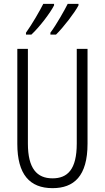

<svg xmlns="http://www.w3.org/2000/svg" viewBox="-20 -968 544 998"><path d="M388 -940V-948H332C316 -916 274 -841 242 -798V-788H271C309 -825 369 -903 388 -940ZM261 -940V-948H205C188 -914 148 -844 115 -798V-788H143C186 -828 242 -902 261 -940ZM435 -221V-714H379V-222C379 -87 331 -41 253 -41C172 -41 125 -92 125 -222V-714H70V-220C70 -62 134 10 253 10C364 10 435 -52 435 -221Z"/></svg>

Font: Noto Sans Devanagari UI ExtraCondensed Light
Style: Regular
Weight: 300
Width: 2
Designer: Jelle Bosma - Monotype Design Team
Foundry: Monotype Imaging Inc.
Version: Version 2.004